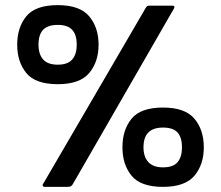

<svg xmlns="http://www.w3.org/2000/svg" viewBox="-20 -728 861 748"><path d="M155 0Q148 0 146.5 -4.5Q145 -9 150 -15L547 -696Q551 -703 554 -704.5Q557 -706 564 -706H650Q658 -706 659.5 -702Q661 -698 648 -678L265 -13Q262 -7 257.5 -3.5Q253 0 244 0ZM205 -400Q118 -400 82.5 -443.5Q47 -487 47 -554Q47 -621 82.5 -664.5Q118 -708 205 -708Q291 -708 327.5 -664.5Q364 -621 364 -554Q364 -487 327.5 -443.5Q291 -400 205 -400ZM205 -476Q244 -476 261.5 -496.5Q279 -517 279 -554Q279 -592 261.5 -611.5Q244 -631 205 -631Q166 -631 148 -612Q130 -593 130 -554Q130 -517 148 -496.5Q166 -476 205 -476ZM615 0Q528 0 492.5 -43.5Q457 -87 457 -154Q457 -222 492.5 -265.5Q528 -309 615 -309Q701 -309 737.5 -265.5Q774 -222 774 -154Q774 -87 737.5 -43.5Q701 0 615 0ZM615 -76Q655 -76 672 -96.5Q689 -117 689 -154Q689 -192 672 -211.5Q655 -231 615 -231Q577 -231 558 -212Q539 -193 539 -154Q539 -117 558 -96.5Q577 -76 615 -76Z"/></svg>

Font: Glory Thin
Style: Bold
Weight: 700
Version: Version 1.011